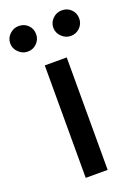

<svg xmlns="http://www.w3.org/2000/svg" viewBox="-187 -815 623 875"><g transform="rotate(-20 125.0 -377.5)"><path d="M71.3 0V-545.4H177.7V0ZM20.5 -630.9Q-4.4 -630.9 -23.4 -649.4Q-42.5 -668 -42.5 -692.9Q-42.5 -718.8 -23.7 -736.8Q-4.9 -754.9 20.5 -754.9Q47.4 -754.9 65.2 -737.1Q83 -719.2 83 -692.9Q83 -667.5 64.9 -649.2Q46.9 -630.9 20.5 -630.9ZM229.5 -630.9Q204.6 -630.9 185.5 -649.4Q166.5 -668 166.5 -692.9Q166.5 -718.8 185.3 -736.8Q204.1 -754.9 229.5 -754.9Q256.3 -754.9 274.2 -737.1Q292 -719.2 292 -692.9Q292 -667.5 273.9 -649.2Q255.9 -630.9 229.5 -630.9Z"/></g></svg>

Font: Karasuma Gothic
Style: Regular
Weight: 500
Designer: Rasmus Andersson / Ryoko Nishizuka
Foundry: Genbu
Version: Version 1.00